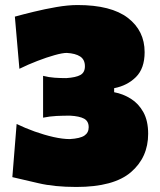

<svg xmlns="http://www.w3.org/2000/svg" viewBox="-20 -726 636 762"><path d="M283 16Q195.5 16 132.2 1Q69 -14 29 -23L46 -234Q79 -218 117.2 -204.2Q155.5 -190.5 192.2 -182.2Q229 -174 257 -174Q298.5 -176.5 315.2 -188Q332 -199.5 332 -221Q332 -245 313.8 -255Q295.5 -265 258 -267Q231 -267 204.5 -265.8Q178 -264.5 151 -259V-425Q174.5 -419 197.2 -417.5Q220 -416 243 -416Q281.5 -418.5 299.2 -428.5Q317 -438.5 317 -463Q317 -489.5 298.2 -501.8Q279.5 -514 245 -516Q228 -516 196.8 -507.2Q165.5 -498.5 128.5 -484.2Q91.5 -470 57 -453L39 -660Q69.5 -668.5 113.5 -679.2Q157.5 -690 203.8 -698Q250 -706 288 -706Q421 -706 487.5 -655Q554 -604 554 -519Q554 -454.5 519.5 -420.2Q485 -386 433 -376V-360Q468.5 -353.5 499.2 -334.2Q530 -315 549 -280.8Q568 -246.5 568 -195Q568 -101.5 499.8 -42.8Q431.5 16 283 16Z"/></svg>

Font: Commissioner Flair Black
Style: Regular
Weight: 900
Designer: Kostas Bartsokas
Foundry: Kostas Bartsokas
Version: Version 1.000; ttfautohint (v1.8.3)